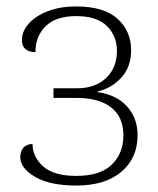

<svg xmlns="http://www.w3.org/2000/svg" viewBox="-20 -566 491 596"><path d="M217 10Q135 10 89 -17Q43 -44 43 -78Q43 -97 53 -108Q63 -119 81 -119Q81 -79 114 -49.5Q147 -20 217 -20Q291 -20 327 -55Q363 -90 363 -146Q363 -203 325 -232.5Q287 -262 219 -262H146V-292H219Q276 -292 309.5 -324Q343 -356 343 -408Q343 -454 312 -485Q281 -516 217 -516Q153 -516 121.5 -484.5Q90 -453 90 -404Q48 -405 48 -442Q48 -469 69.5 -493Q91 -517 129 -531.5Q167 -546 217 -546Q302 -546 344.5 -508Q387 -470 387 -410Q387 -358 356.5 -325Q326 -292 283 -282V-280Q341 -272 374 -236Q407 -200 407 -146Q407 -75 356.5 -32.5Q306 10 217 10Z"/></svg>

Font: Noto Serif ExtraLight
Style: Regular
Weight: 200
Designer: Monotype Design Team
Foundry: Monotype Imaging Inc.
Version: Version 2.015; ttfautohint (v1.8.4.7-5d5b)